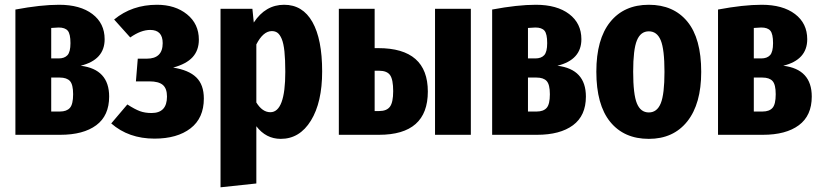

<svg xmlns="http://www.w3.org/2000/svg" viewBox="-20 -568 3466 809"><path d="M319.8 -291Q439.9 -276.4 439.9 -161.1Q439.9 -80.6 385.5 -40.3Q331.1 0 233.9 0H44.9V-527.8Q151.9 -547.9 229 -547.9Q317.9 -547.9 369.4 -508.8Q420.9 -469.7 420.9 -402.8Q420.9 -315.9 319.8 -291ZM227.1 -452.1Q218.3 -452.1 195.8 -450.2V-321.8H227.1Q251.5 -321.8 264.2 -335.4Q276.9 -349.1 276.9 -386.2Q276.9 -425.3 265.4 -438.7Q253.9 -452.1 227.1 -452.1ZM232.9 -98.1Q260.7 -98.1 274.4 -113.3Q288.1 -128.4 288.1 -170.9Q288.1 -211.9 274.7 -226.6Q261.2 -241.2 231.9 -241.2H195.8V-98.1Z M641.6 -547.9Q718.3 -547.9 768.1 -507.6Q817.9 -467.3 817.9 -400.9Q817.9 -356 791.5 -327.1Q765.1 -298.3 709.5 -283.2Q775.4 -272.9 807.1 -241.9Q838.9 -210.9 838.9 -152.8Q838.9 -70.3 782.7 -27.1Q726.6 16.1 630.9 16.1Q522 16.1 448.7 -47.9L516.6 -127.9Q548.3 -107.4 569.6 -99.6Q590.8 -91.8 618.7 -91.8Q683.6 -91.8 683.6 -161.1Q683.6 -195.3 666 -210.2Q648.4 -225.1 609.9 -225.1H552.7L560.5 -320.8H598.6Q665.5 -320.8 665.5 -386.2Q665.5 -441.9 612.8 -441.9Q573.7 -441.9 528.8 -410.2L460.9 -485.8Q536.1 -547.9 641.6 -547.9Z M1177.2 -547.9Q1255.4 -547.9 1296.4 -475.3Q1337.4 -402.8 1337.4 -267.1Q1337.4 -136.7 1290 -59.8Q1242.7 17.1 1163.1 17.1Q1100.6 17.1 1060.1 -36.1V205.1L909.2 221.2V-530.8H1043.5L1049.3 -473.1Q1098.6 -547.9 1177.2 -547.9ZM1119.1 -95.2Q1182.1 -95.2 1182.1 -265.1Q1182.1 -316.9 1178.5 -351.3Q1174.8 -385.7 1167 -404.1Q1159.2 -422.4 1149.4 -429.7Q1139.6 -437 1125.5 -437Q1088.9 -437 1060.1 -380.9V-136.2Q1085.4 -95.2 1119.1 -95.2Z M1573.7 -365.2Q1782.7 -365.2 1782.7 -182.1Q1782.7 0 1576.7 0H1407.7V-530.8H1558.6V-365.2ZM1813 -530.8H1963.9V0H1813ZM1577.6 -100.1Q1609.4 -100.1 1623 -118.4Q1636.7 -136.7 1636.7 -184.1Q1636.7 -232.4 1623.8 -251.2Q1610.8 -270 1576.7 -270H1558.6V-100.1Z M2328.6 -291Q2448.7 -276.4 2448.7 -161.1Q2448.7 -80.6 2394.3 -40.3Q2339.8 0 2242.7 0H2053.7V-527.8Q2160.6 -547.9 2237.8 -547.9Q2326.7 -547.9 2378.2 -508.8Q2429.7 -469.7 2429.7 -402.8Q2429.7 -315.9 2328.6 -291ZM2235.8 -452.1Q2227.1 -452.1 2204.6 -450.2V-321.8H2235.8Q2260.3 -321.8 2272.9 -335.4Q2285.6 -349.1 2285.6 -386.2Q2285.6 -425.3 2274.2 -438.7Q2262.7 -452.1 2235.8 -452.1ZM2241.7 -98.1Q2269.5 -98.1 2283.2 -113.3Q2296.9 -128.4 2296.9 -170.9Q2296.9 -211.9 2283.4 -226.6Q2270 -241.2 2240.7 -241.2H2204.6V-98.1Z M2713.9 -547.9Q2817.9 -547.9 2876.2 -477.1Q2934.6 -406.2 2934.6 -265.1Q2934.6 -130.4 2876 -56.6Q2817.4 17.1 2713.9 17.1Q2609.4 17.1 2551 -54.7Q2492.7 -126.5 2492.7 -266.1Q2492.7 -402.8 2551 -475.3Q2609.4 -547.9 2713.9 -547.9ZM2647.9 -266.1Q2647.9 -170.4 2663.6 -132.3Q2679.2 -94.2 2713.9 -94.2Q2748.5 -94.2 2764.2 -132.8Q2779.8 -171.4 2779.8 -265.1Q2779.8 -359.9 2764.2 -397.9Q2748.5 -436 2713.9 -436Q2679.2 -436 2663.6 -397.7Q2647.9 -359.4 2647.9 -266.1Z M3280.3 -291Q3400.4 -276.4 3400.4 -161.1Q3400.4 -80.6 3345.9 -40.3Q3291.5 0 3194.3 0H3005.4V-527.8Q3112.3 -547.9 3189.5 -547.9Q3278.3 -547.9 3329.8 -508.8Q3381.3 -469.7 3381.3 -402.8Q3381.3 -315.9 3280.3 -291ZM3187.5 -452.1Q3178.7 -452.1 3156.2 -450.2V-321.8H3187.5Q3211.9 -321.8 3224.6 -335.4Q3237.3 -349.1 3237.3 -386.2Q3237.3 -425.3 3225.8 -438.7Q3214.4 -452.1 3187.5 -452.1ZM3193.4 -98.1Q3221.2 -98.1 3234.9 -113.3Q3248.5 -128.4 3248.5 -170.9Q3248.5 -211.9 3235.1 -226.6Q3221.7 -241.2 3192.4 -241.2H3156.2V-98.1Z"/></svg>

Font: Fira Sans Compressed
Style: Bold
Weight: 700
Width: 1
Designer: Carrois Corporate & Edenspiekermann AG
Foundry: Carrois Corporate GbR & Edenspiekermann AG
Version: Version 4.203;PS 004.203;hotconv 1.0.88;makeotf.lib2.5.64775